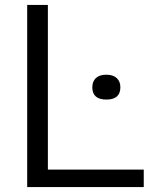

<svg xmlns="http://www.w3.org/2000/svg" viewBox="-20 -760 612 780"><path d="M90.5 0V-740H174.5V-71H564V0ZM412 -355.5Q355 -355.5 355 -405.5Q355 -429 369.5 -442.8Q384 -456.5 412 -456.5Q439.5 -456.5 454.2 -442.8Q469 -429 469 -405.5Q469 -355.5 412 -355.5Z"/></svg>

Font: Encode Sans SmExp
Style: Regular
Weight: 400
Width: 6
Designer: Multiple Designers
Foundry: Impallari Type
Version: Version 3.002; ttfautohint (v1.8.3) -l 8 -r 50 -G 200 -x 14 